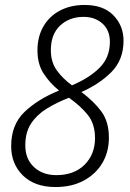

<svg xmlns="http://www.w3.org/2000/svg" viewBox="-20 -744 523 774"><path d="M204 10Q120 10 72.5 -36.5Q25 -83 25 -155Q25 -241 78.5 -292.5Q132 -344 218 -379Q180 -410 155.5 -448Q131 -486 131 -541Q131 -596 155 -637.5Q179 -679 222 -701.5Q265 -724 321 -724Q397 -724 437.5 -682Q478 -640 478 -580Q478 -503 429.5 -454Q381 -405 308 -373Q357 -337 388 -295.5Q419 -254 419 -189Q419 -132 393 -87.5Q367 -43 318.5 -16.5Q270 10 204 10ZM270 -400Q341 -430 382 -471.5Q423 -513 423 -575Q423 -622 393 -649Q363 -676 317 -676Q260 -676 222.5 -641Q185 -606 185 -542Q185 -494 208.5 -461Q232 -428 270 -400ZM207 -38Q279 -38 321 -80Q363 -122 363 -187Q363 -244 334.5 -280Q306 -316 258 -350Q209 -331 169 -306.5Q129 -282 105.5 -246.5Q82 -211 82 -158Q82 -103 117 -70.5Q152 -38 207 -38Z"/></svg>

Font: Noto Sans SemiCondensed Light
Style: Italic
Weight: 300
Width: 4
Italic angle: -12°
Designer: Monotype Design Team
Foundry: Monotype Imaging Inc.
Version: Version 2.013; ttfautohint (v1.8.4.7-5d5b)